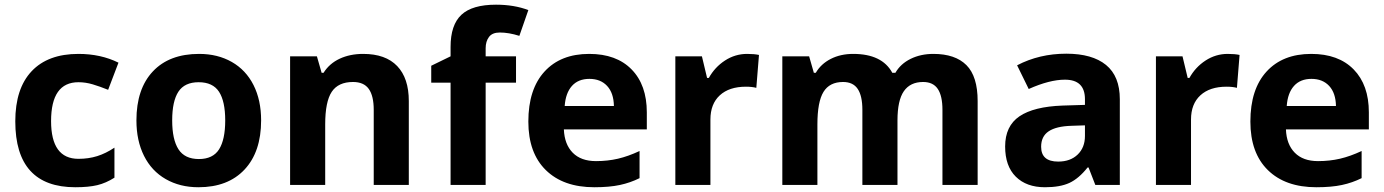

<svg xmlns="http://www.w3.org/2000/svg" viewBox="-20 -785 5873 815"><path d="M299.8 9.8Q44.9 9.8 44.9 -270Q44.9 -409.2 114.3 -482.7Q183.6 -556.2 313 -556.2Q407.7 -556.2 482.9 -519L439 -403.8Q403.8 -418 373.5 -427Q343.3 -436 313 -436Q196.8 -436 196.8 -271Q196.8 -110.8 313 -110.8Q356 -110.8 392.6 -122.3Q429.2 -133.8 465.8 -158.2V-30.8Q429.7 -7.8 392.8 1Q356 9.8 299.8 9.8Z M710.9 -273.9Q710.9 -192.9 737.5 -151.4Q764.2 -109.9 824.2 -109.9Q883.8 -109.9 909.9 -151.1Q936 -192.4 936 -273.9Q936 -355 909.7 -395.5Q883.3 -436 823.2 -436Q763.7 -436 737.3 -395.8Q710.9 -355.5 710.9 -273.9ZM1088.4 -273.9Q1088.4 -140.6 1018.1 -65.4Q947.8 9.8 822.3 9.8Q743.7 9.8 683.6 -24.7Q623.5 -59.1 591.3 -123.5Q559.1 -188 559.1 -273.9Q559.1 -407.7 628.9 -481.9Q698.7 -556.2 825.2 -556.2Q903.8 -556.2 963.9 -522Q1023.9 -487.8 1056.2 -423.8Q1088.4 -359.9 1088.4 -273.9Z M1715.3 0H1566.4V-318.8Q1566.4 -377.9 1545.4 -407.5Q1524.4 -437 1478.5 -437Q1416 -437 1388.2 -395.3Q1360.4 -353.5 1360.4 -256.8V0H1211.4V-545.9H1325.2L1345.2 -476.1H1353.5Q1378.4 -515.6 1422.1 -535.9Q1465.8 -556.2 1521.5 -556.2Q1616.7 -556.2 1666 -504.6Q1715.3 -453.1 1715.3 -356Z M2170.4 -434.1H2041.5V0H1892.6V-434.1H1810.5V-505.9L1892.6 -545.9V-585.9Q1892.6 -679.2 1938.5 -722.2Q1984.4 -765.1 2085.4 -765.1Q2162.6 -765.1 2222.7 -742.2L2184.6 -632.8Q2139.6 -647 2101.6 -647Q2069.8 -647 2055.7 -628.2Q2041.5 -609.4 2041.5 -580.1V-545.9H2170.4Z M2481.9 -450.2Q2434.6 -450.2 2407.7 -420.2Q2380.9 -390.1 2377 -335H2585.9Q2585 -390.1 2557.1 -420.2Q2529.3 -450.2 2481.9 -450.2ZM2502.9 9.8Q2371.1 9.8 2296.9 -63Q2222.7 -135.7 2222.7 -269Q2222.7 -406.2 2291.3 -481.2Q2359.9 -556.2 2481 -556.2Q2596.7 -556.2 2661.1 -490.2Q2725.6 -424.3 2725.6 -308.1V-235.8H2373.5Q2376 -172.4 2411.1 -136.7Q2446.3 -101.1 2509.8 -101.1Q2559.1 -101.1 2603 -111.3Q2647 -121.6 2694.8 -144V-28.8Q2655.8 -9.3 2611.3 0.2Q2566.9 9.8 2502.9 9.8Z M3151.4 -556.2Q3181.6 -556.2 3201.7 -551.8L3190.4 -412.1Q3172.4 -417 3146.5 -417Q3075.2 -417 3035.4 -380.4Q2995.6 -343.8 2995.6 -277.8V0H2846.7V-545.9H2959.5L2981.4 -454.1H2988.8Q3014.2 -500 3057.4 -528.1Q3100.6 -556.2 3151.4 -556.2Z M3789.6 0H3640.6V-318.8Q3640.6 -377.9 3620.8 -407.5Q3601.1 -437 3558.6 -437Q3501.5 -437 3475.6 -395Q3449.7 -353 3449.7 -256.8V0H3300.8V-545.9H3414.6L3434.6 -476.1H3442.9Q3464.8 -513.7 3506.3 -534.9Q3547.9 -556.2 3601.6 -556.2Q3724.1 -556.2 3767.6 -476.1H3780.8Q3802.7 -514.2 3845.5 -535.2Q3888.2 -556.2 3941.9 -556.2Q4034.7 -556.2 4082.3 -508.5Q4129.9 -460.9 4129.9 -356V0H3980.5V-318.8Q3980.5 -377.9 3960.7 -407.5Q3940.9 -437 3898.4 -437Q3843.8 -437 3816.7 -397.9Q3789.6 -358.9 3789.6 -273.9Z M4629.4 0 4600.6 -74.2H4596.7Q4559.1 -26.9 4519.3 -8.5Q4479.5 9.8 4415.5 9.8Q4336.9 9.8 4291.7 -35.2Q4246.6 -80.1 4246.6 -163.1Q4246.6 -250 4307.4 -291.3Q4368.2 -332.5 4490.7 -336.9L4585.4 -339.8V-363.8Q4585.4 -446.8 4500.5 -446.8Q4435.1 -446.8 4346.7 -407.2L4297.4 -507.8Q4391.6 -557.1 4506.3 -557.1Q4616.2 -557.1 4674.8 -509.3Q4733.4 -461.4 4733.4 -363.8V0ZM4585.4 -252.9 4527.8 -251Q4462.9 -249 4431.2 -227.5Q4399.4 -206.1 4399.4 -162.1Q4399.4 -99.1 4471.7 -99.1Q4523.4 -99.1 4554.4 -128.9Q4585.4 -158.7 4585.4 -208Z M5191.4 -556.2Q5221.7 -556.2 5241.7 -551.8L5230.5 -412.1Q5212.4 -417 5186.5 -417Q5115.2 -417 5075.4 -380.4Q5035.6 -343.8 5035.6 -277.8V0H4886.7V-545.9H4999.5L5021.5 -454.1H5028.8Q5054.2 -500 5097.4 -528.1Q5140.6 -556.2 5191.4 -556.2Z M5546.9 -450.2Q5499.5 -450.2 5472.7 -420.2Q5445.8 -390.1 5441.9 -335H5650.9Q5649.9 -390.1 5622.1 -420.2Q5594.2 -450.2 5546.9 -450.2ZM5567.9 9.8Q5436 9.8 5361.8 -63Q5287.6 -135.7 5287.6 -269Q5287.6 -406.2 5356.2 -481.2Q5424.8 -556.2 5545.9 -556.2Q5661.6 -556.2 5726.1 -490.2Q5790.5 -424.3 5790.5 -308.1V-235.8H5438.5Q5440.9 -172.4 5476.1 -136.7Q5511.2 -101.1 5574.7 -101.1Q5624 -101.1 5668 -111.3Q5711.9 -121.6 5759.8 -144V-28.8Q5720.7 -9.3 5676.3 0.2Q5631.8 9.8 5567.9 9.8Z"/></svg>

Font: Sahel FD
Style: Bold-FD
Weight: 700
Foundry: Saber Rastikerdar (saber.rastikerdar@gmail.com)
Version: Version 3.3.0